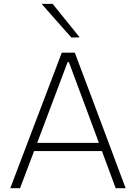

<svg xmlns="http://www.w3.org/2000/svg" viewBox="-20 -990 715 1010"><path d="M34 0Q56 -57.5 80 -121Q104 -184.5 126 -242L219 -486.5Q244 -552 264.2 -605.5Q284.5 -659 305 -713H373.5Q394 -658 414 -605Q434 -552 459 -486L551 -240.5Q573 -181.5 596.2 -119.2Q619.5 -57 641 0H588.5Q571 -47.5 552.5 -97.5Q534 -147.5 516 -195.5H159.5Q141 -147 122.2 -97.2Q103.5 -47.5 85.5 0ZM187.5 -270Q182 -255 175.5 -238.5H500Q494.5 -253 490 -266.5L342.5 -663H335.5ZM355.5 -792.5Q316.5 -836 277.8 -880Q239 -924 199 -969.5H257Q292 -926 327.8 -881.8Q363.5 -837.5 399 -793.5Z"/></svg>

Font: Commissioner ExtraLight
Style: Regular
Weight: 200
Designer: Kostas Bartsokas
Foundry: Kostas Bartsokas
Version: Version 1.000; ttfautohint (v1.8.3)